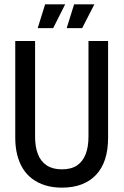

<svg xmlns="http://www.w3.org/2000/svg" viewBox="-20 -848 567 881"><path d="M264 13Q222 13 188 2.5Q154 -8 128 -27.5Q102 -47 85 -74.5Q68 -102 59 -137.5Q50 -173 50 -216V-660H141V-221Q141 -174 154 -140.5Q167 -107 194.5 -89Q222 -71 264 -71Q307 -71 333.5 -89Q360 -107 373 -140.5Q386 -174 386 -221V-660H476V-216Q476 -104 420.5 -45.5Q365 13 264 13ZM224 -719H153L187 -828H279ZM357 -719H286L320 -828H413Z"/></svg>

Font: Bricolage Grotesque 72pt SemiCondensed
Style: Regular
Weight: 400
Width: 4
Designer: Mathieu Triay
Foundry: Atelier Triay
Version: Version 1.001;gftools[0.9.33.dev8+g029e19f]